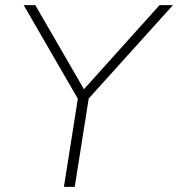

<svg xmlns="http://www.w3.org/2000/svg" viewBox="-20 -725 691 745"><path d="M228 0 286 -367 290 -328 72 -705H117L312 -368H296L599 -705H651L311 -328L328 -367L270 0Z"/></svg>

Font: Nunito Sans 12pt ExtraLight
Style: Italic
Weight: 200
Italic angle: -9°
Designer: Vernon Adams
Foundry: Vernon Adams
Version: Version 3.101;gftools[0.9.27]